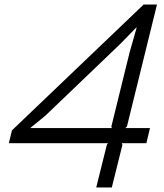

<svg xmlns="http://www.w3.org/2000/svg" viewBox="-20 -830 728 850"><path d="M628 -196H519L522 -189L475 0H406L453 -189L458 -196H19L33 -253L616 -810H675L542 -270L535 -263H644ZM585 -708H583L514 -637L181 -318L116 -265L115 -263H475L473 -270L554 -599Z"/></svg>

Font: TypoPRO Sinkin Sans
Style: 300 Light Italic
Weight: 300
Italic angle: -112°
Designer: Keith Bates
Foundry: K-Type
Version: Sinkin Sans (version 1.0)  by Keith Bates   •   © 2014   www